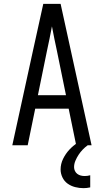

<svg xmlns="http://www.w3.org/2000/svg" viewBox="-20 -755 540 998"><path d="M44 0 151 -490 205 -735H295L456 0H376L337 -190H163L124 0ZM177 -260H323L276 -490Q269 -522 262.5 -554Q256 -586 250 -618Q244 -586 237.5 -554Q231 -522 224 -490ZM414 223Q392 223 370.5 217.5Q349 212 331.5 199.5Q314 187 304.5 167Q295 147 295 126Q295 97 308 70.5Q321 44 340.5 23Q360 2 384.5 -13.5Q409 -29 436 -40V0Q422 10 410 22.5Q398 35 388.5 49.5Q379 64 372 80.5Q365 97 365 114Q365 124 369.5 133.5Q374 143 382 149Q390 155 400 157.5Q410 160 420 160Q427 160 434.5 159Q442 158 449 156V219Q440 221 431 222Q422 223 414 223Z"/></svg>

Font: Iosevka srxl
Style: Regular
Weight: 400
Monospace: yes
Designer: Belleve Invis
Foundry: Belleve Invis
Version: Version 33.0.1; ttfautohint (v1.8.3)